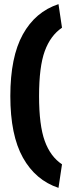

<svg xmlns="http://www.w3.org/2000/svg" viewBox="-20 -777 360 929"><path d="M30 -312Q30 -501 90.5 -610.5Q151 -720 263 -757L280 -643Q224 -605 196.5 -529.5Q169 -454 169 -312Q169 -171 196.5 -95Q224 -19 280 18L263 132Q152 95 91 -14Q30 -123 30 -312Z"/></svg>

Font: Changa SemiBold
Style: Regular
Weight: 600
Designer: Eduardo Rodriguez Tunni
Foundry: Eduardo Rodriguez Tunni
Version: Version 2.002; ttfautohint (v1.5) -l 8 -r 50 -G 150 -x 14 -H